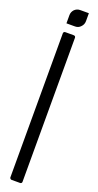

<svg xmlns="http://www.w3.org/2000/svg" viewBox="-166 -861 452 884"><g transform="rotate(20 60.0 -418.5)"><path d="M59.6 -760.7Q51.8 -760.7 36.1 -760.7Q20.5 -760.7 20.5 -760.7Q20.5 -765.6 20.5 -770.5Q20.5 -775.4 20.5 -780.3Q20.5 -792 20.5 -800.8Q20.5 -816.4 31.2 -828.1Q43 -839.8 59.6 -839.8Q75.2 -839.8 86.9 -828.1Q98.6 -816.4 98.6 -800.8Q98.6 -784.2 86.9 -772.5Q75.2 -761.7 59.6 -760.7ZM62.5 -839.8Q70.3 -839.8 85.9 -839.8Q101.6 -839.8 101.6 -839.8Q101.6 -831.1 101.6 -820.3Q101.6 -808.6 101.6 -800.8Q101.6 -784.2 89.8 -772.5Q79.1 -760.7 62.5 -760.7Q45.9 -760.7 34.2 -772.5Q23.4 -784.2 23.4 -800.8Q23.4 -816.4 34.2 -828.1Q45.9 -839.8 62.5 -839.8ZM29.3 2.9Q25.4 2.9 23.4 0Q20.5 -2 20.5 -5.9Q20.5 -128.9 20.5 -377Q20.5 -488.3 20.5 -711.9Q20.5 -715.8 23.4 -718.8Q26.4 -720.7 30.3 -720.7Q43.9 -720.7 70.3 -720.7Q74.2 -720.7 77.1 -718.8Q80.1 -715.8 80.1 -711.9Q80.1 -567.4 80.1 -279.3Q80.1 -276.4 80.1 -269.5Q80.1 -269.5 80.1 -269.5Q80.1 -268.6 80.1 -268.6Q80.1 -180.7 80.1 -5.9Q80.1 -2 78.1 0Q75.2 2.9 72.3 2.9Q57.6 2.9 29.3 2.9Z"/></g></svg>

Font: Citrica
Style: Regular
Weight: 400
Designer: Mario Otalvaro
Version: Version 1.0